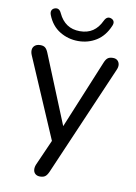

<svg xmlns="http://www.w3.org/2000/svg" viewBox="-96 -760 717 1009"><g transform="rotate(10 262.5 -255.5)"><path d="M189.5 187Q174 187 164.5 178.8Q155 170.5 153.8 157Q152.5 143.5 158.5 129L227 -26V10L36 -434.5Q29.5 -450.5 31.5 -463.8Q33.5 -477 44 -485.2Q54.5 -493.5 73 -493.5Q89 -493.5 98.2 -486Q107.5 -478.5 115 -460L277.5 -62H250.5L415 -460.5Q422.5 -479 432.2 -486.2Q442 -493.5 459.5 -493.5Q475.5 -493.5 484.2 -485.2Q493 -477 494.8 -464Q496.5 -451 489.5 -435.5L235 154Q226.5 173 216.5 180Q206.5 187 189.5 187ZM263 -549Q209.5 -549 164.8 -576.2Q120 -603.5 98.5 -658.5Q93 -673 97.2 -682.8Q101.5 -692.5 112.5 -696.5Q124 -700.5 133 -696Q142 -691.5 148.5 -677Q166 -639.5 194.5 -620.5Q223 -601.5 263 -601.5Q303.5 -601.5 331.8 -620.5Q360 -639.5 377.5 -677Q384.5 -691.5 393.5 -696Q402.5 -700.5 413.5 -696.5Q425 -692.5 429 -682.8Q433 -673 426.5 -658.5Q403 -603 359.8 -576Q316.5 -549 263 -549Z"/></g></svg>

Font: Nunito ExtraLight
Style: Regular
Weight: 200
Designer: Vernon Adams
Foundry: Vernon Adams
Version: Version 3.602;April 4, 2023;FontCreator 14.0.0.2856 64-bit